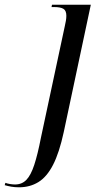

<svg xmlns="http://www.w3.org/2000/svg" viewBox="-152 -556 437 816"><path d="M-71 240Q-89 240 -103.5 237.5Q-118 235 -132 231L-129 221Q-122 224 -110 226Q-98 228 -88 228Q-59 228 -40 208.5Q-21 189 -6.5 145Q8 101 22 29L123 -443Q126 -456 128 -467.5Q130 -479 130 -489Q130 -511 117.5 -518.5Q105 -526 78 -526H67L69 -536H234L119 5Q100 93 73.5 144.5Q47 196 11 218Q-25 240 -71 240Z"/></svg>

Font: Noto Serif Display Condensed
Style: Italic
Weight: 400
Width: 3
Italic angle: -12°
Designer: Monotype Design Team
Foundry: Monotype Imaging Inc.
Version: Version 2.009